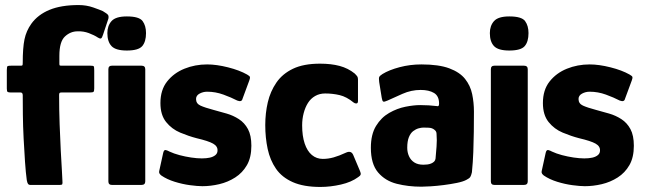

<svg xmlns="http://www.w3.org/2000/svg" viewBox="-20 -732 2554 760"><path d="M86 -19Q82 -48 79 -91.5Q76 -135 73.5 -184Q71 -233 70.5 -278.5Q70 -324 70 -355Q70 -366 61 -366H22Q14 -366 10.5 -368Q7 -370 7 -381V-455Q7 -469 10.5 -470.5Q14 -472 25 -472H63Q68 -472 69 -474Q70 -476 70 -484Q70 -543 77 -576.5Q84 -610 104 -638Q130 -674 176 -693Q222 -712 291 -712Q322 -712 349 -702.5Q376 -693 387 -688Q404 -678 407.5 -673Q411 -668 409 -658L388 -595Q384 -582 380 -580Q376 -578 368 -583Q353 -593 331.5 -601Q310 -609 287 -608Q259 -608 237 -587.5Q215 -567 215 -511Q215 -504 215 -496.5Q215 -489 215 -481Q215 -475 216 -473.5Q217 -472 223 -472H338Q349 -472 351 -469.5Q353 -467 353 -453V-382Q353 -371 350 -368.5Q347 -366 336 -366H224Q217 -366 215.5 -363.5Q214 -361 214 -356Q214 -298 216 -241Q218 -184 220.5 -136.5Q223 -89 225 -57.5Q227 -26 227 -18Q228 -6 226.5 -3Q225 0 217 0H99Q94 0 91 -4Q88 -8 86 -19ZM558 -601Q558 -567 543 -549.5Q528 -532 482 -532Q438 -532 421.5 -549.5Q405 -567 405 -601Q405 -630 421.5 -648.5Q438 -667 482 -667Q531 -667 544.5 -648.5Q558 -630 558 -601ZM555 -14Q555 0 540 0H423Q409 0 409 -14V-458Q409 -472 423 -472H540Q555 -472 555 -458Z M626 -127Q629 -140 636.5 -138Q644 -136 651 -132Q668 -124 690.5 -118Q713 -112 736.5 -108.5Q760 -105 779 -105Q797 -105 810.5 -108Q824 -111 832.5 -118Q841 -125 841 -136Q842 -153 823.5 -163.5Q805 -174 758 -185Q727 -193 693.5 -207Q660 -221 637.5 -249Q615 -277 615 -324Q615 -376 641.5 -409.5Q668 -443 710 -460Q752 -477 800 -477Q837 -477 882.5 -465.5Q928 -454 958 -437Q969 -431 969.5 -426.5Q970 -422 967 -414L940 -341Q937 -327 919 -334Q896 -346 864.5 -357.5Q833 -369 800 -369Q784 -369 770 -361.5Q756 -354 756 -340Q756 -322 773.5 -314Q791 -306 825 -297Q851 -290 877 -282.5Q903 -275 925.5 -260.5Q948 -246 961.5 -221Q975 -196 975 -155Q975 -109 957.5 -78.5Q940 -48 911 -29.5Q882 -11 848 -3Q814 5 781 5Q762 5 732 1Q702 -3 671.5 -12.5Q641 -22 619 -37Q615 -40 612 -44Q609 -48 610 -54Z M1248 8Q1182 8 1139 -11Q1096 -30 1072.5 -64Q1049 -98 1039.5 -142.5Q1030 -187 1030 -237Q1030 -284 1040 -327Q1050 -370 1074 -405Q1098 -440 1140 -460Q1182 -480 1247 -480Q1291 -480 1324.5 -471Q1358 -462 1384 -441Q1392 -433 1394.5 -429Q1397 -425 1397 -417V-332Q1397 -323 1391 -322.5Q1385 -322 1380 -326Q1352 -349 1324.5 -355.5Q1297 -362 1267 -362Q1245 -362 1227.5 -352Q1210 -342 1199 -324.5Q1188 -307 1182 -284Q1176 -261 1176 -236Q1176 -194 1186 -164Q1196 -134 1214.5 -118.5Q1233 -103 1258 -103Q1279 -103 1300.5 -109Q1322 -115 1350 -128Q1370 -137 1378 -119L1405 -55Q1409 -46 1407.5 -41Q1406 -36 1398 -31Q1371 -11 1329.5 -1.5Q1288 8 1248 8Z M1648 7Q1596 7 1550.5 -4.5Q1505 -16 1476.5 -49.5Q1448 -83 1448 -147Q1448 -200 1468.5 -233.5Q1489 -267 1520.5 -285Q1552 -303 1585 -309.5Q1618 -316 1643 -316Q1661 -316 1677.5 -315Q1694 -314 1710 -312Q1718 -309 1718 -322Q1718 -352 1698 -364Q1678 -376 1645 -376Q1608 -376 1573 -360.5Q1538 -345 1514 -334Q1501 -328 1497 -330Q1493 -332 1491 -345L1481 -407Q1479 -422 1481 -427Q1483 -432 1494 -439Q1520 -455 1561.5 -466Q1603 -477 1648 -477Q1717 -477 1758.5 -461.5Q1800 -446 1821 -419.5Q1842 -393 1849 -359.5Q1856 -326 1856 -290Q1856 -250 1855.5 -210Q1855 -170 1853.5 -130Q1852 -90 1848 -50Q1845 -37 1841.5 -31.5Q1838 -26 1826 -20Q1813 -13 1788.5 -8Q1764 -3 1736.5 0.5Q1709 4 1685 5.5Q1661 7 1648 7ZM1656 -80Q1664 -80 1672 -81Q1680 -82 1687 -85Q1694 -88 1698.5 -92.5Q1703 -97 1704 -104Q1706 -127 1708 -152Q1710 -177 1708 -202Q1708 -212 1700 -218Q1691 -226 1676 -226.5Q1661 -227 1656 -227Q1648 -227 1637 -224Q1626 -221 1615.5 -213Q1605 -205 1598.5 -189Q1592 -173 1592 -147Q1592 -129 1599 -113.5Q1606 -98 1620 -89Q1634 -80 1656 -80Z M2072 -601Q2072 -567 2057 -549.5Q2042 -532 1996 -532Q1952 -532 1935.5 -549.5Q1919 -567 1919 -601Q1919 -630 1935.5 -648.5Q1952 -667 1996 -667Q2045 -667 2058.5 -648.5Q2072 -630 2072 -601ZM2069 -14Q2069 0 2054 0H1937Q1923 0 1923 -14V-458Q1923 -472 1937 -472H2054Q2069 -472 2069 -458Z M2140 -127Q2143 -140 2150.5 -138Q2158 -136 2165 -132Q2182 -124 2204.5 -118Q2227 -112 2250.5 -108.5Q2274 -105 2293 -105Q2311 -105 2324.5 -108Q2338 -111 2346.5 -118Q2355 -125 2355 -136Q2356 -153 2337.5 -163.5Q2319 -174 2272 -185Q2241 -193 2207.5 -207Q2174 -221 2151.5 -249Q2129 -277 2129 -324Q2129 -376 2155.5 -409.5Q2182 -443 2224 -460Q2266 -477 2314 -477Q2351 -477 2396.5 -465.5Q2442 -454 2472 -437Q2483 -431 2483.5 -426.5Q2484 -422 2481 -414L2454 -341Q2451 -327 2433 -334Q2410 -346 2378.5 -357.5Q2347 -369 2314 -369Q2298 -369 2284 -361.5Q2270 -354 2270 -340Q2270 -322 2287.5 -314Q2305 -306 2339 -297Q2365 -290 2391 -282.5Q2417 -275 2439.5 -260.5Q2462 -246 2475.5 -221Q2489 -196 2489 -155Q2489 -109 2471.5 -78.5Q2454 -48 2425 -29.5Q2396 -11 2362 -3Q2328 5 2295 5Q2276 5 2246 1Q2216 -3 2185.5 -12.5Q2155 -22 2133 -37Q2129 -40 2126 -44Q2123 -48 2124 -54Z"/></svg>

Font: Glory Thin ExtraBold
Style: Regular
Weight: 800
Version: Version 1.011